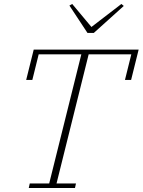

<svg xmlns="http://www.w3.org/2000/svg" viewBox="-20 -948 719 968"><path d="M130 -23H228L390 -674H175L143 -545H112L150 -698H679L641 -545H610L642 -674H427L265 -23H363L358 0H125ZM330 -920 344 -928 441 -812 592 -928 604 -918 453 -782H421Z"/></svg>

Font: IBM Plex Serif ExtraLight
Style: Italic
Weight: 200
Italic angle: -14°
Designer: Mike Abbink, Paul van der Laan, Pieter van Rosmalen
Foundry: Bold Monday
Version: Version 2.5